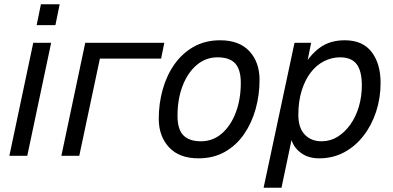

<svg xmlns="http://www.w3.org/2000/svg" viewBox="-20 -731 1844 901"><path d="M24 0 136 -530H220L108 0ZM152 -613 172 -711H260L240 -613Z M268 0 380 -530H751L736 -456H408L456 -490L352 0Z M911 12Q821 12 773 -40Q725 -92 725 -174Q725 -245 743.5 -311Q762 -377 798.5 -429Q835 -481 889 -511.5Q943 -542 1013 -542Q1103 -542 1150.5 -490.5Q1198 -439 1198 -356Q1198 -285 1179.5 -219Q1161 -153 1125 -101Q1089 -49 1035.5 -18.5Q982 12 911 12ZM923 -68Q979 -68 1021 -104.5Q1063 -141 1086.5 -203Q1110 -265 1110 -342Q1110 -405 1083.5 -433.5Q1057 -462 1001 -462Q945 -462 902.5 -425.5Q860 -389 836.5 -327Q813 -265 813 -188Q813 -124 840.5 -96Q868 -68 923 -68Z M1217 150 1362 -530H1440L1416 -410L1404 -418Q1435 -474 1482 -508Q1529 -542 1598 -542Q1682 -542 1724 -487Q1766 -432 1766 -342Q1766 -271 1745 -207Q1724 -143 1685.5 -93.5Q1647 -44 1594.5 -16Q1542 12 1478 12Q1427 12 1393 -13Q1359 -38 1348 -74L1301 150ZM1489 -68Q1530 -68 1564 -89Q1598 -110 1624 -146.5Q1650 -183 1664 -230.5Q1678 -278 1678 -330Q1678 -398 1653.5 -430Q1629 -462 1576 -462Q1536 -462 1500 -443.5Q1464 -425 1437.5 -390Q1411 -355 1395.5 -305Q1380 -255 1380 -192Q1380 -131 1410 -99.5Q1440 -68 1489 -68Z"/></svg>

Font: Geist
Style: Italic
Weight: 400
Italic angle: -12°
Designer: Basement.studio, Andrés Briganti, Mateo Zaragoza
Foundry: Basement.studio, Vercel, Andrés Briganti, Guido Ferreyra, Mateo Zaragoza
Version: Version 1.500